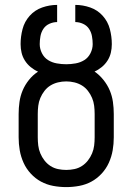

<svg xmlns="http://www.w3.org/2000/svg" viewBox="-20 -755 540 783"><path d="M250 8Q223 8 196.5 3Q170 -2 147 -14.5Q124 -27 105.5 -47Q87 -67 76 -91.5Q65 -116 60.5 -142Q56 -168 56 -195V-290Q56 -315 59.5 -339.5Q63 -364 72.5 -386.5Q82 -409 98 -429Q114 -449 134 -462Q134 -463 135 -463Q119 -470 105 -481.5Q91 -493 81.5 -508Q72 -523 68 -540Q64 -557 64 -575Q64 -606 72 -636.5Q80 -667 101 -690.5Q122 -714 152 -724.5Q182 -735 213 -735V-665Q197 -665 181.5 -658Q166 -651 157 -637.5Q148 -624 145 -607.5Q142 -591 142 -575Q142 -556 151 -538Q160 -520 176 -510Q192 -500 211.5 -496.5Q231 -493 250 -493Q269 -493 288.5 -496.5Q308 -500 324 -510Q340 -520 349 -538Q358 -556 358 -575Q358 -591 355 -607.5Q352 -624 343 -637.5Q334 -651 318.5 -658Q303 -665 287 -665V-735Q318 -735 348 -724.5Q378 -714 399 -690.5Q420 -667 428 -636.5Q436 -606 436 -575Q436 -557 432 -540Q428 -523 418.5 -508Q409 -493 395 -481.5Q381 -470 365 -463H366Q386 -449 402 -429Q418 -409 427.5 -386.5Q437 -364 440.5 -339.5Q444 -315 444 -290V-195Q444 -168 439.5 -142Q435 -116 424 -91.5Q413 -67 394.5 -47Q376 -27 353 -14.5Q330 -2 303.5 3Q277 8 250 8ZM250 -62Q267 -62 283.5 -65.5Q300 -69 314 -78Q328 -87 338.5 -100.5Q349 -114 355.5 -129.5Q362 -145 364 -161.5Q366 -178 366 -195V-290Q366 -307 364 -323.5Q362 -340 355.5 -355.5Q349 -371 338.5 -384.5Q328 -398 314 -406.5Q300 -415 283.5 -419Q267 -423 250 -423Q233 -423 216.5 -419Q200 -415 186 -406.5Q172 -398 161.5 -384.5Q151 -371 144.5 -355.5Q138 -340 136 -323.5Q134 -307 134 -290V-195Q134 -178 136 -161.5Q138 -145 144.5 -129.5Q151 -114 161.5 -100.5Q172 -87 186 -78Q200 -69 216.5 -65.5Q233 -62 250 -62Z"/></svg>

Font: Iosevka Term SS14
Style: Regular
Weight: 400
Monospace: yes
Designer: Belleve Invis
Foundry: Belleve Invis
Version: Version 24.1.1; ttfautohint (v1.8.4)